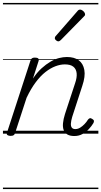

<svg xmlns="http://www.w3.org/2000/svg" viewBox="-20 -905 686 1300"><path d="M483 16Q455 16 437 6Q419 -4 411.5 -23.5Q404 -43 406.5 -70.5Q409 -98 420 -133L488 -340Q502 -380 499 -409Q496 -438 476.5 -453.5Q457 -469 419 -469Q389 -469 355.5 -456.5Q322 -444 288 -417.5Q254 -391 221.5 -347.5Q189 -304 160 -243L82 -4Q79 6 72.5 10.5Q66 15 51 15Q39 15 31 10Q23 5 27 -6L186 -494Q190 -506 196.5 -510.5Q203 -515 216 -515Q233 -515 239 -509Q245 -503 241 -491L203 -373Q231 -415 261.5 -442.5Q292 -470 322 -487.5Q352 -505 380 -512Q408 -519 433 -519Q483 -519 513 -497Q543 -475 551 -431.5Q559 -388 537 -323L469 -114Q461 -87 460 -68.5Q459 -50 466.5 -40.5Q474 -31 490 -31Q507 -31 522.5 -40.5Q538 -50 552 -64.5Q566 -79 575 -94Q580 -101 587 -104Q594 -107 604 -100Q615 -94 616 -86.5Q617 -79 612 -71Q601 -52 582 -31.5Q563 -11 538.5 2.5Q514 16 483 16ZM374 -625Q368 -625 359.5 -632Q351 -639 351 -646Q351 -650 352.5 -654Q354 -658 359 -663L502 -827Q508 -835 512.5 -837.5Q517 -840 523 -840Q529 -840 537 -835Q545 -830 550.5 -822.5Q556 -815 556 -808Q556 -803 554 -799.5Q552 -796 547 -792L392 -634Q383 -625 374 -625ZM0 365H646V375H0ZM0 -20H646V0H0ZM0 -505H646V-500H0ZM0 -885H646V-875H0Z"/></svg>

Font: Playwrite DK Loopet Guides
Style: Regular
Weight: 400
Designer: Veronika Burian, José Scaglione
Foundry: TypeTogether
Version: Version 1.003